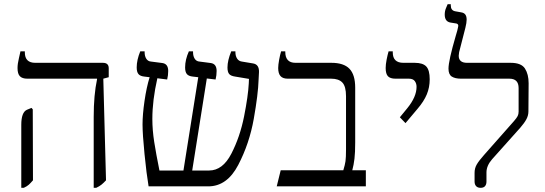

<svg xmlns="http://www.w3.org/2000/svg" viewBox="-20 -893 2613 920"><path d="M429 -333Q429 -438 445 -513V-516H111Q87 -516 75.5 -527.5Q64 -539 64 -567Q64 -587 70.5 -613.5Q77 -640 78 -647H99V-642Q99 -592 149 -592H473Q501 -592 501 -566V-523L475 -516L488 -29Q476 -16 466 -8Q456 0 441 7H429ZM82 -295Q82 -355 109 -367L131 -376L137 -369L138 -29Q126 -15 117.5 -7.5Q109 0 94 7H82Z M1221 -548 1219 -510Q1217 -442 1196 -323.5Q1175 -205 1121.5 -102.5Q1068 0 978 0H692Q682 -59 672.5 -154.5Q663 -250 663 -297Q663 -344 672.5 -409.5Q682 -475 697 -523L672 -526Q652 -528 643.5 -538Q635 -548 635 -570Q635 -605 652 -647H673V-643Q673 -624 681 -611.5Q689 -599 704 -598L758 -591Q786 -587 786 -553Q786 -532 781 -512L734 -518Q710 -412 710 -323Q710 -270 719 -212.5Q728 -155 744 -76H859L930 -523L904 -526Q884 -528 875.5 -538Q867 -548 867 -570Q867 -607 885 -647H905V-643Q905 -624 913 -611.5Q921 -599 936 -598L990 -591Q1018 -587 1018 -553Q1018 -532 1013 -512L971 -517L901 -76H982Q1047 -76 1088.5 -156.5Q1130 -237 1149.5 -335Q1169 -433 1172 -493L1173 -515L1107 -526Q1086 -529 1078 -538.5Q1070 -548 1070 -570Q1070 -603 1088 -647H1108V-643Q1108 -625 1116 -612.5Q1124 -600 1139 -598L1193 -589Q1222 -584 1221 -548Z M1325 -77H1625Q1633 -103 1635.5 -120.5Q1638 -138 1638 -177V-432Q1638 -479 1620.5 -497.5Q1603 -516 1567 -516H1359Q1335 -516 1324 -528.5Q1313 -541 1313 -567Q1313 -582 1317.5 -606.5Q1322 -631 1327 -647H1347V-644Q1347 -592 1396 -592H1568Q1627 -592 1654.5 -563.5Q1682 -535 1682 -473V-210Q1682 -162 1678.5 -132.5Q1675 -103 1668 -77H1733V0H1306Z M1896 -331 1932 -375Q1976 -429 1976 -477Q1976 -493 1967.5 -504.5Q1959 -516 1939 -516H1875Q1850 -516 1839 -527.5Q1828 -539 1828 -567Q1828 -584 1832.5 -607Q1837 -630 1842 -647H1862V-642Q1862 -592 1913 -592H1967Q2006 -592 2022.5 -574.5Q2039 -557 2039 -513Q2039 -474 2025 -440.5Q2011 -407 1981 -372L1923 -303Z M2254 -23V-65Q2254 -87 2264.5 -105Q2275 -123 2299 -150L2443 -313Q2456 -328 2460.5 -337Q2465 -346 2465 -358V-471Q2465 -516 2421 -516H2189Q2161 -516 2145 -526Q2129 -536 2129 -564Q2129 -602 2164 -722Q2169 -737 2171 -746Q2173 -755 2174 -759Q2176 -767 2176 -769Q2176 -780 2163 -781L2138 -785Q2111 -790 2111 -823Q2111 -840 2117 -854Q2123 -868 2125 -873H2140V-867Q2140 -843 2161 -839L2189 -834Q2203 -832 2209.5 -823.5Q2216 -815 2216 -799Q2216 -784 2210 -760L2180 -643Q2178 -631 2178 -626Q2178 -592 2218 -592H2427Q2478 -592 2495.5 -564.5Q2513 -537 2513 -494L2512 -359Q2512 -340 2502.5 -322Q2493 -304 2473 -281L2338 -130Q2311 -99 2311 -67V-23Q2311 -9 2304 -1Q2297 7 2283 7Q2269 7 2261.5 -1Q2254 -9 2254 -23Z"/></svg>

Font: Noto Serif Hebrew Light
Style: Regular
Weight: 300
Designer: Monotype Design Team
Foundry: Monotype Imaging Inc.
Version: Version 1.000